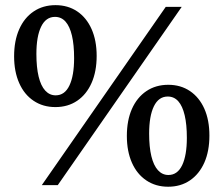

<svg xmlns="http://www.w3.org/2000/svg" viewBox="-20 -702 848 728"><path d="M138.5 0 608.5 -676H669L199 0ZM191 -340.5Q225.5 -340.5 243.2 -377.8Q261 -415 261 -481.5Q261 -532 252.8 -567Q244.5 -602 228.5 -620Q212.5 -638 188.5 -638Q154 -638 136 -601Q118 -564 118 -497.5Q118 -446.5 126.5 -411.5Q135 -376.5 151.5 -358.5Q168 -340.5 191 -340.5ZM190 -296Q143 -296 107.5 -319.8Q72 -343.5 52.8 -387Q33.5 -430.5 33.5 -488.5Q33.5 -547.5 52.8 -591Q72 -634.5 107.5 -658.5Q143 -682.5 190.5 -682.5Q237.5 -682.5 272.8 -658.8Q308 -635 327.2 -591.8Q346.5 -548.5 346.5 -490Q346.5 -431 327.2 -387.5Q308 -344 272.8 -320Q237.5 -296 190 -296ZM618.5 -38.5Q653 -38.5 670.8 -75.8Q688.5 -113 688.5 -179.5Q688.5 -230 680.2 -265Q672 -300 656 -318Q640 -336 616 -336Q581.5 -336 563.5 -299Q545.5 -262 545.5 -195.5Q545.5 -144.5 554 -109.5Q562.5 -74.5 579 -56.5Q595.5 -38.5 618.5 -38.5ZM617.5 6Q570.5 6 535 -17.8Q499.5 -41.5 480.2 -85Q461 -128.5 461 -186.5Q461 -245.5 480.2 -289Q499.5 -332.5 535 -356.5Q570.5 -380.5 618 -380.5Q665 -380.5 700.2 -356.8Q735.5 -333 754.8 -289.8Q774 -246.5 774 -188Q774 -129 754.8 -85.5Q735.5 -42 700.2 -18Q665 6 617.5 6Z"/></svg>

Font: Newsreader 16pt 16pt Medium
Style: Regular
Weight: 500
Version: Version 1.003